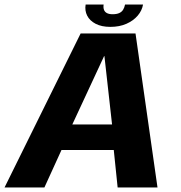

<svg xmlns="http://www.w3.org/2000/svg" viewBox="-44 -823 794 843"><path d="M-24 0H151L226 -164.5H455.5L472.5 0H647.5L551 -676H310ZM273.5 -276.5 413 -576.5H414.5L448 -276.5ZM440.5 -705Q480.5 -705 511 -718.5Q541.5 -732 560.5 -754.2Q579.5 -776.5 584 -803H505Q502.5 -790 496.5 -780.2Q490.5 -770.5 479.2 -765.5Q468 -760.5 450.5 -760.5Q435 -760.5 425.5 -765.5Q416 -770.5 412.5 -780Q409 -789.5 411 -803H332Q327.5 -776.5 338.8 -754.2Q350 -732 376 -718.5Q402 -705 440.5 -705Z"/></svg>

Font: Anybody
Style: Bold Italic
Weight: 700
Italic angle: -10°
Designer: Tyler Finck
Foundry: Etcetera Type Company
Version: Version 1.113;gftools[0.9.25]